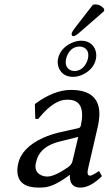

<svg xmlns="http://www.w3.org/2000/svg" viewBox="-20 -852 501 882"><path d="M345.7 -638.2Q308.6 -638.2 290 -600.1Q285.6 -590.8 283.7 -582Q275.9 -546.4 300.8 -531.2Q310.5 -525.9 321.8 -525.9Q357.4 -525.9 377 -563.5Q381.8 -573.2 383.8 -582Q392.1 -621.1 363.8 -634.3Q355.5 -638.2 345.7 -638.2ZM246.6 -582Q256.3 -628.4 304.7 -652.8Q328.6 -664.6 351.6 -665Q397.9 -665 416 -627.4Q425.3 -606 420.9 -582Q411.1 -535.6 363.8 -511.2Q339.8 -499 315.9 -499Q269.5 -499 251.5 -537.1Q241.7 -558.1 246.6 -582ZM339.4 -223.1 254.9 -202.1Q171.4 -181.6 150.4 -123.5Q147 -113.3 144.5 -102.1Q136.2 -63.5 168.5 -47.4Q181.6 -41 197.8 -41Q231.4 -41.5 293 -84Q308.6 -95.7 312.5 -109.9ZM384.3 -76.2Q377.4 -45.4 393.6 -44.9Q405.3 -45.9 434.1 -65.9L436.5 -64L448.2 -43Q395.5 9.8 349.1 9.8Q302.7 9.8 300.8 -39.1Q300.8 -43.9 301.3 -47.9H299.3Q234.4 1 190.4 7.8Q175.3 9.8 157.7 9.8Q65.9 9.8 60.1 -59.6Q58.6 -77.6 63 -98.1Q79.1 -174.3 178.2 -218.8Q211.9 -233.9 250.5 -243.2L343.3 -264.2Q349.6 -267.6 351.6 -275.9Q375 -387.2 301.3 -393.6Q294.4 -394 286.6 -394Q229 -394 161.6 -313Q157.7 -308.6 154.8 -305.2L142.1 -306.2L140.1 -373L144 -377Q229 -438.5 305.2 -439Q439.9 -439 436.5 -322.3Q435.5 -300.8 430.7 -276.9Q429.7 -272.5 415 -208.5Q388.2 -93.8 384.3 -76.2ZM406.7 -830.1Q412.1 -831.5 418.5 -832Q443.4 -830.6 458 -811.5L458.5 -801.3L345.7 -703.1Q326.7 -686 317.9 -686Q309.6 -686 309.1 -694.8Q309.1 -696.8 309.1 -697.8Q312 -708 323.7 -723.1Z"/></svg>

Font: Linux Biolinum Capitals O
Style: Italic Samll Caps
Weight: 400
Italic angle: -12°
Designer: Philipp H. Poll
Foundry: Philipp H. Poll
Version: Version 0.6.2